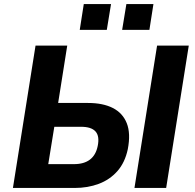

<svg xmlns="http://www.w3.org/2000/svg" viewBox="-20 -931 968 951"><path d="M44 0 156 -705H313L268 -421H416Q490 -421 539 -396Q588 -371 608 -320.5Q628 -270 613 -192Q599 -126 561.5 -83.5Q524 -41 469.5 -20.5Q415 0 350 0ZM219 -118H346Q396 -118 425.5 -140.5Q455 -163 464 -208Q474 -257 453 -280Q432 -303 382 -303H249ZM646 0 758 -705H915L803 0ZM585 -783 606 -911H740L720 -783ZM375 -783 395 -911H530L509 -783Z"/></svg>

Font: Nunito Sans 7pt SemiCondensed ExtraBold
Style: Italic
Weight: 800
Width: 4
Italic angle: -9°
Designer: Vernon Adams
Foundry: Vernon Adams
Version: Version 3.101;gftools[0.9.27]